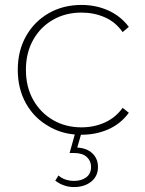

<svg xmlns="http://www.w3.org/2000/svg" viewBox="-20 -543 589 778"><path d="M310 3Q309 3 308 3L293 55Q332 57 354.5 78.5Q377 100 377 134Q377 171 349.5 193Q322 215 280 215Q259 215 240 208.5Q221 202 204 189L217 168Q229 179 245.5 184.5Q262 190 280 190Q310 190 329.5 175.5Q349 161 349 133Q349 109 331.5 93Q314 77 280 77H262L283 2Q225 -3 178 -31Q119 -64 85.5 -123.5Q52 -183 52 -260Q52 -337 85.5 -396.5Q119 -456 177.5 -489.5Q236 -523 310 -523Q369 -523 419 -500.5Q469 -478 502 -434L477 -413Q448 -454 404.5 -473Q361 -492 310 -492Q246 -492 195 -463Q144 -434 114.5 -381.5Q85 -329 85 -260Q85 -191 114.5 -138.5Q144 -86 195 -56.5Q246 -27 310 -27Q361 -27 404.5 -46.5Q448 -66 477 -106L502 -86Q469 -41 419 -19Q369 3 310 3Z"/></svg>

Font: Montserrat Thin ExtraLight
Style: Regular
Weight: 250
Version: Version 9.000